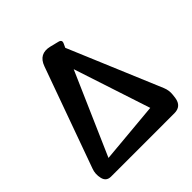

<svg xmlns="http://www.w3.org/2000/svg" viewBox="-202 -948 1112 1112"><g transform="rotate(-45 353.5 -392.5)"><path d="M85 0Q47 0 38 -37Q29 -75 42 -109L264 -725Q291 -800 369 -781L421 -768Q447 -762 436 -739L425 -715L664 -146Q677 -115 673 -82L670 -58Q661 0 604 0ZM151 -87 527 -121 372 -593Z"/></g></svg>

Font: MaokenZhuyuanTi
Style: Regular
Weight: 400
Designer: Fontworks Inc & LongZhuTi team: ZERO子、时光羊、荆南、频凡、刘鹏、Little White Dog、帆影Magmeta、奈白不弍、白日月球、ChaoTawei、雨三（排名不分先后）
Version: Version 1.000; 20230222